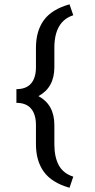

<svg xmlns="http://www.w3.org/2000/svg" viewBox="-20 -722 447 902"><path d="M148.9 -44.4V-134.3Q148.9 -184.6 126 -211.7Q103 -238.8 57.1 -238.8V-303.2Q103 -303.2 126 -329.8Q148.9 -356.4 148.9 -406.7V-497.6Q148.9 -576.2 186 -627.2Q223.1 -678.2 306.6 -701.7L324.2 -650.4Q235.4 -621.6 235.4 -497.6V-406.7Q235.4 -310.5 160.6 -270.5Q235.4 -230.5 235.4 -134.3V-44.4Q235.4 16.1 256.3 54.4Q277.3 92.8 324.2 107.9L306.6 160.2Q223.1 136.2 186 85Q148.9 33.7 148.9 -44.4Z"/></svg>

Font: Yantramanav
Style: Regular
Weight: 400
Version: Version 1.001;PS 1.0;hotconv 1.0.72;makeotf.lib2.5.5900; ttf